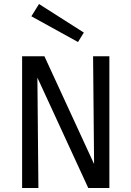

<svg xmlns="http://www.w3.org/2000/svg" viewBox="-20 -935 654 955"><path d="M166 -549 171 0H90V-655H201L448 -119L443 -655H524V0H419ZM174 -915 397 -773 368 -726 136 -854Z"/></svg>

Font: Intel One Mono
Style: Regular
Weight: 400
Monospace: yes
Designer: Fred Shallcrass
Foundry: Frere-Jones Type LLC
Version: Version 1.400;hotconv 1.1.0;makeotfexe 2.6.0;FJTRelease1.4